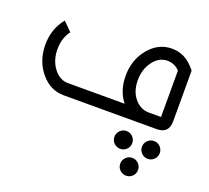

<svg xmlns="http://www.w3.org/2000/svg" viewBox="-129 -620 1186 1089"><g transform="rotate(20 464.0 -75.5)"><path d="M805.7 -73.2V-353.5Q773.9 -385.7 732.4 -385.7Q681.6 -385.7 646 -338.6Q610.4 -291.5 610.4 -224.6Q610.4 -157.7 646 -115.5Q681.6 -73.2 732.4 -73.2ZM244.1 0Q163.1 0 106 -68.6Q48.8 -137.2 48.8 -234.4Q48.8 -331.5 106 -400.4L157.7 -348.6Q122.1 -301.3 122.1 -234.4Q122.1 -167.5 157.7 -120.4Q193.4 -73.2 244.1 -73.2H585.9Q537.1 -134.8 537.1 -224.6Q537.1 -321.8 594.2 -390.4Q651.4 -459 732.4 -459Q772 -459 805.7 -442.9Q843.3 -424.3 878.9 -379.9V-73.2Q878.9 0 805.7 0ZM649.4 68.4Q671.9 68.4 687.5 84.2Q703.1 100.1 703.1 122.1Q703.1 144.5 687.5 160.2Q671.9 175.8 649.4 175.8Q627.4 175.8 611.6 160.2Q595.7 144.5 595.7 122.1Q595.7 100.1 611.6 84.2Q627.4 68.4 649.4 68.4ZM815.4 68.4Q837.9 68.4 853.5 84.2Q869.1 100.1 869.1 122.1Q869.1 144.5 853.5 160.2Q837.9 175.8 815.4 175.8Q793.5 175.8 777.6 160.2Q761.7 144.5 761.7 122.1Q761.7 100.1 777.6 84.2Q793.5 68.4 815.4 68.4ZM732.4 200.2Q754.9 200.2 770.5 216.1Q786.1 231.9 786.1 253.9Q786.1 276.4 770.5 292Q754.9 307.6 732.4 307.6Q710.4 307.6 694.6 292Q678.7 276.4 678.7 253.9Q678.7 231.9 694.6 216.1Q710.4 200.2 732.4 200.2Z"/></g></svg>

Font: Catrinity
Style: Regular
Weight: 400
Designer: Alexander Lange
Foundry: High-Logic / Made with FontCreator
Version: Version 2.090;May 20, 2024;FontCreator 15.0.0.2974 64-bit